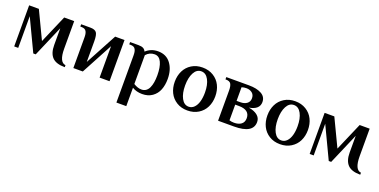

<svg xmlns="http://www.w3.org/2000/svg" viewBox="-19 -1175 4069 2060"><g transform="rotate(20 2016.0 -145.0)"><path d="M650.9 22.9Q550.8 22.9 506.8 -22.9Q462.9 -68.8 462.9 -162.1V-353L311 0H283.2L110.8 -362.8V-1H64.9V-470.2H175.8L325.2 -157.2L462.9 -476.1H577.1V-162.1Q577.1 -7.3 650.9 0Z M740.7 0V-344.2Q740.7 -369.1 738 -385.5Q735.4 -401.9 728.3 -416Q721.2 -430.2 707 -437Q692.9 -443.8 670.9 -443.8H658.7V-470.2H763.7Q816.4 -470.2 835 -444.6Q853.5 -418.9 853.5 -344.2V-110.8L1046.9 -470.2H1153.8V0H1040.5V-358.9L848.6 0Z M1301.3 189.9V-344.2Q1301.3 -369.1 1298.6 -385.5Q1295.9 -401.9 1288.8 -416Q1281.7 -430.2 1267.6 -437Q1253.4 -443.8 1231.4 -443.8H1217.3V-470.2H1313.5Q1348.6 -470.2 1368.2 -460Q1387.7 -449.7 1397.5 -426.8Q1455.1 -480 1535.2 -480Q1629.4 -480 1680.9 -410.9Q1732.4 -341.8 1732.4 -234.9Q1732.4 -165 1710.9 -110.8Q1689.5 -56.6 1642.6 -23.4Q1595.7 9.8 1528.3 9.8Q1462.9 9.8 1414.1 -20V189.9ZM1504.4 -33.2Q1534.2 -33.2 1555.7 -48.3Q1577.1 -63.5 1589.8 -91.1Q1602.5 -118.7 1608.4 -154.3Q1614.3 -189.9 1614.3 -234.9Q1614.3 -326.7 1588.9 -381.8Q1563.5 -437 1511.2 -437Q1453.1 -437 1414.1 -392.1V-63Q1462.4 -33.2 1504.4 -33.2Z M2043.9 9.8Q1973.1 9.8 1920.2 -23.2Q1867.2 -56.2 1840.1 -111.1Q1813 -166 1813 -234.9Q1813 -303.7 1840.1 -358.9Q1867.2 -414.1 1920.2 -447Q1973.1 -480 2043.9 -480Q2114.7 -480 2168.2 -447Q2221.7 -414.1 2248.8 -358.9Q2275.9 -303.7 2275.9 -234.9Q2275.9 -166 2248.8 -111.1Q2221.7 -56.2 2168.5 -23.2Q2115.2 9.8 2043.9 9.8ZM2043.9 -33.2Q2079.6 -33.2 2105.7 -59.8Q2131.8 -86.4 2144.8 -131.6Q2157.7 -176.8 2157.7 -234.9Q2157.7 -324.2 2127.4 -380.6Q2097.2 -437 2043.9 -437Q1991.2 -437 1961.2 -380.4Q1931.2 -323.7 1931.2 -234.9Q1931.2 -146 1961.2 -89.6Q1991.2 -33.2 2043.9 -33.2Z M2393.1 0V-344.2Q2393.1 -394.5 2378.9 -419.2Q2364.7 -443.8 2322.8 -443.8H2315.9V-470.2H2574.7Q2664.1 -470.2 2718 -440.4Q2772 -410.6 2772 -350.1Q2772 -265.1 2655.8 -245.1Q2718.8 -234.9 2755.4 -205.3Q2792 -175.8 2792 -129.9Q2792 0 2574.7 0ZM2506.8 -268.1H2549.8Q2595.7 -268.1 2624.3 -289.6Q2652.8 -311 2652.8 -350.1Q2652.8 -389.6 2626 -410.9Q2599.1 -432.1 2560.1 -432.1Q2532.7 -432.1 2506.8 -423.8ZM2560.1 -38.1Q2612.3 -38.1 2642.6 -61.3Q2672.9 -84.5 2672.9 -129.9Q2672.9 -177.2 2641.4 -201.2Q2609.9 -225.1 2549.8 -225.1H2506.8V-45.9Q2531.2 -38.1 2560.1 -38.1Z M3101.6 9.8Q3030.8 9.8 2977.8 -23.2Q2924.8 -56.2 2897.7 -111.1Q2870.6 -166 2870.6 -234.9Q2870.6 -303.7 2897.7 -358.9Q2924.8 -414.1 2977.8 -447Q3030.8 -480 3101.6 -480Q3172.4 -480 3225.8 -447Q3279.3 -414.1 3306.4 -358.9Q3333.5 -303.7 3333.5 -234.9Q3333.5 -166 3306.4 -111.1Q3279.3 -56.2 3226.1 -23.2Q3172.9 9.8 3101.6 9.8ZM3101.6 -33.2Q3137.2 -33.2 3163.3 -59.8Q3189.5 -86.4 3202.4 -131.6Q3215.3 -176.8 3215.3 -234.9Q3215.3 -324.2 3185.1 -380.6Q3154.8 -437 3101.6 -437Q3048.8 -437 3018.8 -380.4Q2988.8 -323.7 2988.8 -234.9Q2988.8 -146 3018.8 -89.6Q3048.8 -33.2 3101.6 -33.2Z M4024.4 22.9Q3924.3 22.9 3880.4 -22.9Q3836.4 -68.8 3836.4 -162.1V-353L3684.6 0H3656.7L3484.4 -362.8V-1H3438.5V-470.2H3549.3L3698.7 -157.2L3836.4 -476.1H3950.7V-162.1Q3950.7 -7.3 4024.4 0Z"/></g></svg>

Font: El Messiri SemiBold
Style: Regular
Weight: 600
Designer: Mohamed Gaber
Foundry: Kief Type Foundry
Version: Version 2.007;PS 002.007;hotconv 1.0.88;makeotf.lib2.5.64775